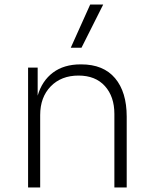

<svg xmlns="http://www.w3.org/2000/svg" viewBox="-20 -821 671 841"><path d="M103 -525H145V-402Q164 -467 212 -503Q260 -539 333 -539H336Q433 -539 484 -478.5Q535 -418 535 -310V0H481V-322Q481 -398 439.5 -444Q398 -490 324 -490Q248 -490 202 -442.5Q156 -395 156 -317V0H103ZM375 -801H432L337 -612H290Z"/></svg>

Font: Sora-SIA ExtraLight
Style: Regular
Weight: 200
Designer: Jonathan Barnbrook, Julián Moncada
Foundry: Barnbrook Fonts
Version: Version 2.000